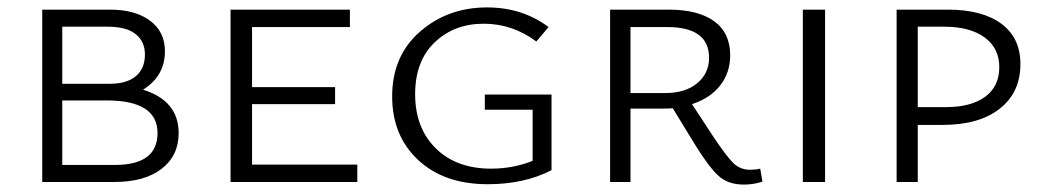

<svg xmlns="http://www.w3.org/2000/svg" viewBox="-20 -491 2818 518"><path d="M366 -249Q462 -219 462 -132Q462 -71 416 -35.5Q370 0 288 0H94V-465H277Q345 -465 385 -435Q425 -405 425 -353Q425 -286 366 -249ZM270 -419H148V-265H277Q322 -265 346.5 -285.5Q371 -306 371 -344Q371 -379 346 -399Q321 -419 270 -419ZM290 -46Q405 -46 405 -132Q405 -220 268 -220H148V-46Z M660 -47H944V0H602V-465H924V-418H660V-256H884V-210H660Z M1288 -236H1468V-32Q1395 6 1296 6Q1178 6 1108 -59.5Q1038 -125 1038 -231Q1038 -340 1113 -405.5Q1188 -471 1294 -471Q1389 -471 1460 -418L1427 -379Q1363 -427 1285 -427Q1205 -427 1152.5 -376.5Q1100 -326 1100 -237Q1100 -146 1155.5 -91Q1211 -36 1305 -36Q1364 -36 1417 -57V-195H1288Z M2031 -36 2037 -1Q2013 7 1987 7Q1944 7 1918 -17Q1892 -41 1855 -101L1795 -199Q1785 -198 1766 -198H1681V0H1626V-465H1784Q1864 -465 1907 -433.5Q1950 -402 1950 -342Q1950 -295 1923 -260.5Q1896 -226 1847 -210L1904 -123Q1940 -69 1958.5 -51Q1977 -33 2004 -33Q2019 -33 2031 -36ZM1681 -240H1775Q1829 -240 1861 -266.5Q1893 -293 1893 -335Q1893 -418 1780 -418H1681Z M2146 0V-465H2206V0Z M2537 -465Q2630 -465 2681.5 -427Q2733 -389 2733 -318Q2733 -242 2677.5 -198Q2622 -154 2523 -154H2456V0H2399V-465ZM2532 -202Q2600 -202 2638 -230Q2676 -258 2676 -310Q2676 -361 2636.5 -390Q2597 -419 2527 -419H2456V-202Z"/></svg>

Font: EauTestSC Semilight
Style: Regular
Weight: 300
Designer: Christian Thalmann (Catharsis Fonts)
Version: Version 0.001;PS 000.001;hotconv 1.0.88;makeotf.lib2.5.64775